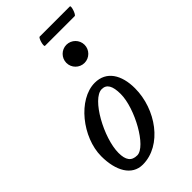

<svg xmlns="http://www.w3.org/2000/svg" viewBox="-236 -816 896 896"><g transform="rotate(-45 212.0 -368.5)"><path d="M209 -702H405C414 -702 430 -750 421 -750H222C213 -750 200 -702 209 -702ZM283 -515C316 -515 343 -542 343 -575C343 -608 316 -635 283 -635C250 -635 223 -608 223 -575C223 -542 250 -515 283 -515ZM140 13C267 13 366 -127 366 -265C366 -353 328 -416 251 -416C141 -416 30 -276 30 -152C30 -56 68 13 140 13ZM152 -36C114 -36 98 -59 98 -106C98 -204 189 -372 253 -372C285 -372 300 -347 300 -293C300 -198 210 -36 152 -36Z"/></g></svg>

Font: Junicode Two Beta SemiCondensed Medium
Style: Italic
Weight: 500
Width: 4
Italic angle: -10°
Version: Version 1.063